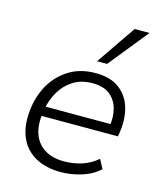

<svg xmlns="http://www.w3.org/2000/svg" viewBox="-113 -835 782 926"><g transform="rotate(15 278.0 -371.5)"><path d="M277 8Q205 8 153.5 -19.5Q102 -47 77 -98.5Q52 -150 56 -222Q60 -298 92 -360Q124 -422 181.5 -459.5Q239 -497 318 -497Q393 -497 437.5 -463Q482 -429 498 -372.5Q514 -316 503 -249L500 -230H101L109 -278H470L448 -262Q457 -315 445 -356.5Q433 -398 401.5 -422Q370 -446 316 -446Q260 -446 220 -420.5Q180 -395 156 -354Q132 -313 124 -267L121 -247Q111 -186 127 -140.5Q143 -95 182 -70.5Q221 -46 279 -46Q324 -46 366 -59Q408 -72 445 -103L469 -58Q433 -24 380.5 -8Q328 8 277 8ZM309 -554 444 -751H518L359 -554Z"/></g></svg>

Font: Nunito Sans 10pt Light
Style: Italic
Weight: 300
Italic angle: -9°
Designer: Vernon Adams
Foundry: Vernon Adams
Version: Version 3.101;gftools[0.9.27]